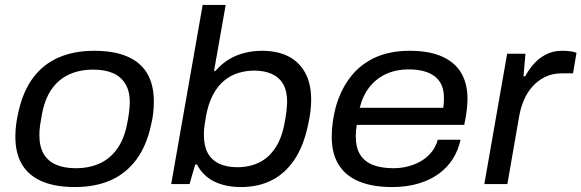

<svg xmlns="http://www.w3.org/2000/svg" viewBox="-20 -743 2347 775"><path d="M282 12Q204 12 150.5 -10.5Q97 -33 69.5 -78Q42 -123 42 -192Q42 -218 45.5 -243.5Q49 -269 55 -294Q74 -377 115 -431Q156 -485 218 -511.5Q280 -538 360 -538Q439 -538 492.5 -515.5Q546 -493 573.5 -447.5Q601 -402 601 -333Q601 -310 598.5 -287Q596 -264 590 -240Q572 -155 530.5 -99Q489 -43 427 -15.5Q365 12 282 12ZM286 -64Q341 -64 384 -84Q427 -104 455.5 -146Q484 -188 495 -253Q499 -274 500.5 -287.5Q502 -301 503 -311Q504 -321 504 -329Q504 -375 486 -404.5Q468 -434 435.5 -448Q403 -462 356 -462Q301 -462 258 -442Q215 -422 187 -381Q159 -340 148 -274Q144 -253 142 -239Q140 -225 139.5 -215.5Q139 -206 139 -197Q139 -151 156.5 -121.5Q174 -92 207 -78Q240 -64 286 -64Z M953 12Q890 12 844.5 -10.5Q799 -33 775 -79H768L745 0H671L798 -723H891L844 -457H850Q874 -485 903.5 -503Q933 -521 967.5 -529.5Q1002 -538 1038 -538Q1099 -538 1143 -516Q1187 -494 1211.5 -450Q1236 -406 1236 -340Q1236 -315 1232.5 -289Q1229 -263 1223 -237Q1205 -152 1167.5 -97Q1130 -42 1076 -15Q1022 12 953 12ZM938 -68Q987 -68 1026 -87Q1065 -106 1092 -147Q1119 -188 1130 -254Q1134 -275 1135.5 -289Q1137 -303 1138 -313.5Q1139 -324 1139 -332Q1139 -376 1123 -403.5Q1107 -431 1077 -444.5Q1047 -458 1007 -458Q972 -458 940.5 -448Q909 -438 883 -416Q857 -394 838.5 -358Q820 -322 811 -271Q808 -253 806 -240Q804 -227 803.5 -217Q803 -207 803 -198Q803 -154 818.5 -125.5Q834 -97 864.5 -82.5Q895 -68 938 -68Z M1563 12Q1484 12 1429.5 -10.5Q1375 -33 1347 -78Q1319 -123 1319 -191Q1319 -223 1323.5 -253Q1328 -283 1335 -310Q1355 -381 1394.5 -432Q1434 -483 1493.5 -510.5Q1553 -538 1634 -538Q1713 -538 1765 -514.5Q1817 -491 1842 -448Q1867 -405 1867 -345Q1867 -327 1864.5 -302.5Q1862 -278 1854 -239H1420Q1418 -226 1417 -215Q1416 -204 1416 -194Q1416 -147 1434 -118.5Q1452 -90 1486 -77Q1520 -64 1568 -64Q1600 -64 1629.5 -72Q1659 -80 1682.5 -94.5Q1706 -109 1723 -130.5Q1740 -152 1747 -179H1839Q1830 -137 1808 -102Q1786 -67 1751 -41.5Q1716 -16 1668.5 -2Q1621 12 1563 12ZM1432 -308H1769Q1771 -319 1771.5 -329Q1772 -339 1772 -348Q1772 -389 1754 -414.5Q1736 -440 1704 -451.5Q1672 -463 1630 -463Q1581 -463 1541 -445.5Q1501 -428 1473 -393.5Q1445 -359 1432 -308Z M1935 0 2027 -526H2101L2093 -435H2100Q2112 -458 2131.5 -481.5Q2151 -505 2180.5 -521.5Q2210 -538 2249 -538Q2267 -538 2282 -536Q2297 -534 2307 -530L2293 -447H2249Q2210 -447 2180.5 -432.5Q2151 -418 2129.5 -394Q2108 -370 2095 -339.5Q2082 -309 2076 -276L2028 0Z"/></svg>

Font: Archivo SemiExpanded
Style: Italic
Weight: 400
Width: 6
Italic angle: -10°
Designer: Hector Gatti
Foundry: Omnibus-Type
Version: Version 2.001